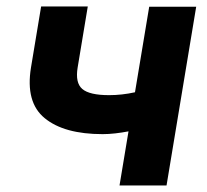

<svg xmlns="http://www.w3.org/2000/svg" viewBox="-20 -566 631 586"><path d="M74.6 -360.1 105.5 -546.2H247.9L217 -360.1Q209.2 -313.2 231.2 -294.4Q253.2 -275.6 312.9 -275.6Q352.3 -275.6 392 -284.4L435.4 -545.5H578.8L488.3 0H344.8L372.2 -165.1Q351.9 -161.2 331.7 -158.9Q311.4 -156.6 293.3 -156.6Q175.8 -156.6 116.5 -205.3Q57.2 -253.6 74.6 -360.1Z"/></svg>

Font: Inter P
Style: Bold Italic
Weight: 700
Italic angle: 9.39999°
Designer: Rasmus Andersson
Foundry: rsms
Version: Version 3.018;git-588b23468